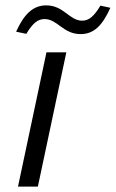

<svg xmlns="http://www.w3.org/2000/svg" viewBox="-20 -695 431 715"><path d="M153 -500 47 0H121L227 -500ZM40 -577 78 -569C102 -609 121 -624 146 -624C194 -624 215 -568 280 -568C329 -568 361 -599 391 -666L354 -674C330 -634 311 -618 286 -618C238 -618 218 -675 152 -675C101 -675 68 -639 40 -577Z"/></svg>

Font: LT Wave Light
Style: Italic
Weight: 300
Designer: Daniel Lyons
Version: Version 2.5 (Glyphs App)